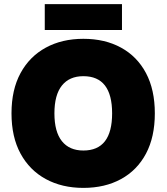

<svg xmlns="http://www.w3.org/2000/svg" viewBox="-20 -904 811 935"><path d="M386 -715Q491 -715 569.5 -672Q648 -629 691 -548Q734 -467 734 -352Q734 -237 691 -156Q648 -75 569.5 -32Q491 11 386 11Q282 11 203 -32Q124 -75 80 -156Q36 -237 36 -352Q36 -467 80 -548Q124 -629 203 -672Q282 -715 386 -715ZM386 -533Q318 -533 281.5 -487.5Q245 -442 245 -352Q245 -262 281.5 -216.5Q318 -171 386 -171Q526 -171 526 -352Q526 -533 386 -533ZM574 -884V-758H198V-884Z"/></svg>

Font: Prodigy Sans ExtraBold
Style: Regular
Weight: 800
Designer: Wei Huang
Foundry: Wei Huang
Version: Version 1.003; ttfautohint (v1.8.3)